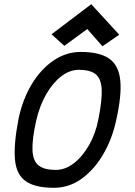

<svg xmlns="http://www.w3.org/2000/svg" viewBox="-20 -879 640 913"><path d="M236 14Q146 14 101.5 -18Q57 -50 51 -122Q45 -194 68 -313Q87 -405 130 -477Q173 -549 233.5 -590.5Q294 -632 364 -632Q454 -632 499.5 -600Q545 -568 552 -496Q559 -424 532 -305Q512 -214 468.5 -141.5Q425 -69 366 -27.5Q307 14 236 14ZM245 -71Q290 -71 331 -102.5Q372 -134 403.5 -189Q435 -244 448 -313Q466 -403 463.5 -454Q461 -505 435 -526Q409 -547 355 -547Q311 -547 270.5 -515.5Q230 -484 199 -429.5Q168 -375 152 -305Q132 -215 134.5 -164Q137 -113 164 -92Q191 -71 245 -71ZM467 -659 395 -741 286 -661 225 -716 414 -859 547 -714Z"/></svg>

Font: Victor Mono Thin SemiBold
Style: Italic
Weight: 600
Italic angle: -12°
Monospace: yes
Version: Version 1.561;gftools[0.9.30]